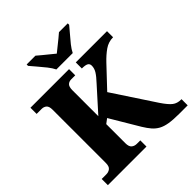

<svg xmlns="http://www.w3.org/2000/svg" viewBox="-246 -1092 1252 1252"><g transform="rotate(-45 380.0 -465.5)"><path d="M24 0V-57H67Q87 -57 102 -68.5Q117 -80 117 -112V-603Q117 -634 103.5 -645.5Q90 -657 70 -657H24V-714H380V-657H343Q323 -657 310.5 -645Q298 -633 298 -601V-362L441 -521Q473 -555 487 -578Q501 -601 501 -625Q501 -643 487.5 -650.5Q474 -658 442 -658V-714H730V-658Q687 -658 652 -633.5Q617 -609 582 -572L450 -432L641 -142Q674 -93 697.5 -75Q721 -57 755 -57H760V0H683Q627 0 590.5 -6Q554 -12 529.5 -25.5Q505 -39 486.5 -60.5Q468 -82 449 -113L330 -313L298 -289V-113Q298 -81 312.5 -69Q327 -57 348 -57H380V0ZM320 -771Q309 -794 288 -820.5Q267 -847 244.5 -873Q222 -899 206 -918V-931H287Q299 -920 319 -904Q339 -888 359.5 -871Q380 -854 395 -842Q410 -854 431 -871Q452 -888 472 -904Q492 -920 504 -931H585V-918Q570 -899 547 -873Q524 -847 503 -820.5Q482 -794 471 -771Z"/></g></svg>

Font: Noto Serif ExtraBold
Style: Regular
Weight: 800
Designer: Monotype Design Team
Foundry: Monotype Imaging Inc.
Version: Version 2.014